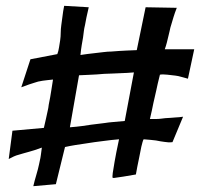

<svg xmlns="http://www.w3.org/2000/svg" viewBox="-20 -682 698 656"><path d="M84 -479.5 175.8 -497.1Q179.7 -506.8 181.6 -519.5Q183.6 -532.2 185.5 -543.9Q187.5 -557.6 187.5 -571.3Q187.5 -582 189.5 -596.7Q191.4 -608.4 193.4 -625.5Q195.3 -642.6 199.2 -662.1L283.2 -657.2Q278.3 -637.7 275.4 -622.6Q272.5 -607.4 270.5 -596.7Q267.6 -585 266.6 -576.2Q265.6 -565.4 263.7 -553.7Q261.7 -543 259.3 -528.3Q256.8 -513.7 254.9 -494.1Q280.3 -498 299.8 -500Q319.3 -502 333 -503.9Q348.6 -505.9 360.4 -505.9Q372.1 -506.8 385.7 -507.8Q397.5 -508.8 413.1 -509.3Q428.7 -509.8 447.3 -510.7L477.5 -657.2L584 -655.3Q577.1 -637.7 572.8 -623.5Q568.4 -609.4 565.4 -598.6Q561.5 -586.9 559.6 -576.2Q557.6 -566.4 554.7 -555.7Q552.7 -546.9 549.8 -535.6Q546.9 -524.4 543 -513.7H643.6L622.1 -413.1Q615.2 -415 606.4 -417.5Q597.7 -419.9 589.8 -421.9Q580.1 -423.8 569.3 -424.8Q560.5 -425.8 551.8 -426.8Q535.2 -428.7 526.4 -426.8Q522.5 -410.2 519 -396.5Q515.6 -382.8 513.7 -372.1Q510.7 -360.4 508.8 -350.6Q506.8 -340.8 503.9 -329.1Q502 -318.4 499 -305.2Q496.1 -292 492.2 -275.4Q502.9 -275.4 512.2 -275.4Q521.5 -275.4 529.3 -276.4Q538.1 -277.3 544.9 -278.3Q551.8 -278.3 561.5 -279.3Q569.3 -280.3 580.6 -280.8Q591.8 -281.2 605.5 -283.2L569.3 -196.3Q561.5 -195.3 554.2 -195.8Q546.9 -196.3 541 -197.3Q534.2 -198.2 528.3 -199.2Q521.5 -200.2 512.7 -202.1Q504.9 -203.1 494.6 -204.1Q484.4 -205.1 470.7 -206.1Q468.8 -203.1 466.8 -195.8Q464.8 -188.5 462.9 -180.7Q460.9 -170.9 459 -161.1L454.1 -136.7Q452.1 -126 449.2 -112.8Q446.3 -99.6 444.3 -85.9Q417 -81.1 401.4 -78.6Q385.7 -76.2 377.9 -75.2Q368.2 -73.2 365.2 -74.2Q363.3 -76.2 365.2 -90.8Q367.2 -103.5 371.6 -129.9Q376 -156.2 386.7 -206.1Q375 -205.1 360.4 -203.6Q345.7 -202.1 333 -200.2Q317.4 -198.2 302.7 -196.3Q288.1 -194.3 270.5 -191.4Q255.9 -189.5 237.8 -186.5Q219.7 -183.6 202.1 -179.7L170.9 -52.7L93.8 -45.9Q98.6 -66.4 103 -80.6Q107.4 -94.7 109.4 -103.5Q112.3 -114.3 113.3 -120.1Q114.3 -125 116.2 -133.8Q118.2 -141.6 119.6 -152.3Q121.1 -163.1 123 -177.7Q109.4 -172.9 97.7 -168.9Q85.9 -165 78.1 -163.1Q68.4 -160.2 60.5 -158.2Q52.7 -156.2 43.9 -153.3Q36.1 -151.4 27.3 -147.5Q18.6 -143.6 9.8 -138.7L22.5 -235.4L129.9 -245.1Q133.8 -262.7 137.2 -276.9Q140.6 -291 142.6 -301.8Q145.5 -313.5 146.5 -324.2Q148.4 -335.9 151.4 -349.6Q153.3 -361.3 155.8 -376.5Q158.2 -391.6 161.1 -410.2Q150.4 -409.2 142.1 -408.2Q133.8 -407.2 126 -406.2Q117.2 -404.3 110.4 -403.3Q105.5 -402.3 97.7 -399.4Q90.8 -397.5 79.6 -393.6Q68.4 -389.6 52.7 -383.8ZM218.8 -247.1Q243.2 -249 261.2 -251.5Q279.3 -253.9 291 -255.9L314.5 -258.8L337.9 -261.7Q349.6 -263.7 366.7 -265.1Q383.8 -266.6 406.2 -268.6L437.5 -434.6Q414.1 -432.6 395.5 -432.1Q377 -431.6 363.3 -430.7Q347.7 -429.7 335.9 -429.7Q324.2 -428.7 310.5 -427.7Q298.8 -426.8 283.2 -426.3Q267.6 -425.8 250 -424.8Z"/></svg>

Font: Irish Growler
Style: Regular
Weight: 400
Designer: Squid
Foundry: Font Diner, Inc DBA Sideshow
Version: Version 1.000